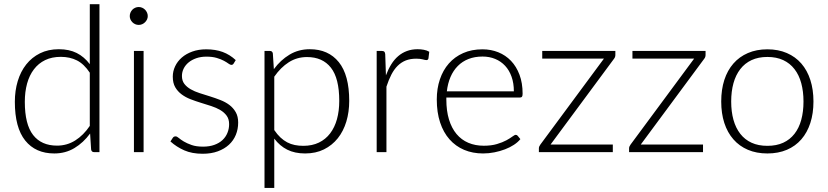

<svg xmlns="http://www.w3.org/2000/svg" viewBox="-20 -748 4072 944"><path d="M421.5 -390.5Q393 -433.5 358.2 -451Q323.5 -468.5 279 -468.5Q235 -468.5 202 -452.5Q169 -436.5 146.8 -407.2Q124.5 -378 113.2 -337.2Q102 -296.5 102 -247.5Q102 -136.5 142.8 -84.2Q183.5 -32 260.5 -32Q309.5 -32 350 -57.5Q390.5 -83 421.5 -129ZM469 -727.5V0H443Q430 0 428 -13L423 -91.5Q390 -46.5 346 -20Q302 6.5 247 6.5Q155 6.5 104 -57Q53 -120.5 53 -247.5Q53 -302 67.2 -349.2Q81.5 -396.5 109 -431.2Q136.5 -466 176.8 -486Q217 -506 269.5 -506Q320 -506 357 -487.5Q394 -469 421.5 -432.5V-727.5Z M686 -497.5V0H638.5V-497.5ZM706.5 -669Q706.5 -660 702.8 -652.2Q699 -644.5 693 -638.5Q687 -632.5 679 -629Q671 -625.5 662 -625.5Q653 -625.5 645 -629Q637 -632.5 631 -638.5Q625 -644.5 621.5 -652.2Q618 -660 618 -669Q618 -678 621.5 -686.2Q625 -694.5 631 -700.5Q637 -706.5 645 -710Q653 -713.5 662 -713.5Q671 -713.5 679 -710Q687 -706.5 693 -700.5Q699 -694.5 702.8 -686.2Q706.5 -678 706.5 -669Z M1129 -436Q1125 -429 1117.5 -429Q1112 -429 1103.5 -435.2Q1095 -441.5 1080.8 -449.2Q1066.5 -457 1045.5 -463.2Q1024.5 -469.5 994.5 -469.5Q967.5 -469.5 945.2 -461.8Q923 -454 907.2 -441Q891.5 -428 883 -410.8Q874.5 -393.5 874.5 -374.5Q874.5 -351 886.5 -335.5Q898.5 -320 917.8 -309Q937 -298 962 -290Q987 -282 1012.8 -274Q1038.5 -266 1063.5 -256.2Q1088.5 -246.5 1107.8 -232Q1127 -217.5 1139 -196.5Q1151 -175.5 1151 -145.5Q1151 -113 1139.5 -85Q1128 -57 1105.8 -36.5Q1083.5 -16 1051 -4Q1018.5 8 976.5 8Q924 8 886 -8.8Q848 -25.5 818 -52.5L829 -69.5Q831.5 -73.5 834.8 -75.5Q838 -77.5 843.5 -77.5Q850 -77.5 859.2 -69.5Q868.5 -61.5 884 -52.2Q899.5 -43 922.2 -35Q945 -27 978.5 -27Q1010 -27 1034 -35.8Q1058 -44.5 1074 -59.5Q1090 -74.5 1098.2 -94.8Q1106.5 -115 1106.5 -137.5Q1106.5 -162.5 1094.5 -179Q1082.5 -195.5 1063 -207Q1043.5 -218.5 1018.8 -226.5Q994 -234.5 968 -242.5Q942 -250.5 917.2 -260Q892.5 -269.5 873 -284Q853.5 -298.5 841.5 -319.2Q829.5 -340 829.5 -371Q829.5 -397.5 841 -422Q852.5 -446.5 873.8 -465Q895 -483.5 925.5 -494.5Q956 -505.5 994 -505.5Q1039.5 -505.5 1074.8 -492.5Q1110 -479.5 1139 -452.5Z M1328.5 -108.5Q1343 -87 1358.8 -72.2Q1374.5 -57.5 1392 -48.2Q1409.5 -39 1429.2 -35Q1449 -31 1471 -31Q1515 -31 1548 -47Q1581 -63 1603.2 -92.2Q1625.5 -121.5 1636.8 -162.2Q1648 -203 1648 -252Q1648 -363 1607 -415.2Q1566 -467.5 1489.5 -467.5Q1440 -467.5 1400 -442Q1360 -416.5 1328.5 -371ZM1326.5 -408Q1359.5 -453 1403.8 -479.5Q1448 -506 1503 -506Q1594.5 -506 1645.8 -442.5Q1697 -379 1697 -252Q1697 -197.5 1682.8 -150.2Q1668.5 -103 1640.8 -68.2Q1613 -33.5 1572.8 -13.5Q1532.5 6.5 1480 6.5Q1429.5 6.5 1392.5 -12Q1355.5 -30.5 1328.5 -66.5V176H1280.5V-497.5H1307Q1319.5 -497.5 1321.5 -485Z M1877.5 -377.5Q1889 -408 1903.8 -431.8Q1918.5 -455.5 1937.8 -472Q1957 -488.5 1980.8 -497.2Q2004.5 -506 2033.5 -506Q2049 -506 2064 -503.2Q2079 -500.5 2090.5 -493.5L2086.5 -460.5Q2084 -452.5 2077 -452.5Q2071 -452.5 2058.8 -456Q2046.5 -459.5 2026.5 -459.5Q1997.5 -459.5 1975.2 -450.8Q1953 -442 1935.2 -424.5Q1917.5 -407 1904.2 -381.2Q1891 -355.5 1880 -322V0H1832V-497.5H1857.5Q1866 -497.5 1869.5 -494Q1873 -490.5 1874 -482Z M2506.5 -299Q2506.5 -339 2495.2 -370.8Q2484 -402.5 2463.5 -424.5Q2443 -446.5 2414.8 -458.2Q2386.5 -470 2352.5 -470Q2314 -470 2283.5 -458Q2253 -446 2230.8 -423.5Q2208.5 -401 2195 -369.5Q2181.5 -338 2177 -299ZM2174.5 -268.5V-259Q2174.5 -203 2187.5 -160.5Q2200.5 -118 2224.5 -89.2Q2248.5 -60.5 2282.5 -46Q2316.5 -31.5 2358.5 -31.5Q2396 -31.5 2423.5 -39.8Q2451 -48 2469.8 -58.2Q2488.5 -68.5 2499.5 -76.8Q2510.5 -85 2515.5 -85Q2522 -85 2525.5 -80L2538.5 -64Q2526.5 -49 2506.8 -36Q2487 -23 2462.8 -13.8Q2438.5 -4.5 2410.8 1Q2383 6.5 2355 6.5Q2304 6.5 2262 -11.2Q2220 -29 2190 -63Q2160 -97 2143.8 -146.2Q2127.5 -195.5 2127.5 -259Q2127.5 -312.5 2142.8 -357.8Q2158 -403 2186.8 -435.8Q2215.5 -468.5 2257.2 -487Q2299 -505.5 2352 -505.5Q2394 -505.5 2430 -491Q2466 -476.5 2492.5 -448.8Q2519 -421 2534.2 -380.5Q2549.5 -340 2549.5 -287.5Q2549.5 -276.5 2546.5 -272.5Q2543.5 -268.5 2536.5 -268.5Z M3005.5 -497.5V-477.5Q3005.5 -467 2998.5 -458.5L2687 -37.5H2993V0H2629.5V-19Q2629.5 -27.5 2637 -37.5L2949.5 -460H2646V-497.5Z M3449 -497.5V-477.5Q3449 -467 3442 -458.5L3130.5 -37.5H3436.5V0H3073V-19Q3073 -27.5 3080.5 -37.5L3393 -460H3089.5V-497.5Z M3753 -505.5Q3806.5 -505.5 3848.8 -487.2Q3891 -469 3920 -435.5Q3949 -402 3964.2 -354.8Q3979.5 -307.5 3979.5 -249Q3979.5 -190.5 3964.2 -143.5Q3949 -96.5 3920 -63Q3891 -29.5 3848.8 -11.5Q3806.5 6.5 3753 6.5Q3699.5 6.5 3657.2 -11.5Q3615 -29.5 3585.8 -63Q3556.5 -96.5 3541.2 -143.5Q3526 -190.5 3526 -249Q3526 -307.5 3541.2 -354.8Q3556.5 -402 3585.8 -435.5Q3615 -469 3657.2 -487.2Q3699.5 -505.5 3753 -505.5ZM3753 -31Q3797.5 -31 3830.8 -46.2Q3864 -61.5 3886.2 -90Q3908.5 -118.5 3919.5 -158.8Q3930.5 -199 3930.5 -249Q3930.5 -298.5 3919.5 -339Q3908.5 -379.5 3886.2 -408.2Q3864 -437 3830.8 -452.5Q3797.5 -468 3753 -468Q3708.5 -468 3675.2 -452.5Q3642 -437 3619.8 -408.2Q3597.5 -379.5 3586.2 -339Q3575 -298.5 3575 -249Q3575 -199 3586.2 -158.8Q3597.5 -118.5 3619.8 -90Q3642 -61.5 3675.2 -46.2Q3708.5 -31 3753 -31Z"/></svg>

Font: Lato 2
Style: Regular
Weight: 300
Designer: Lukasz Dziedzic with Adam Twardoch and Botio Nikoltchev
Foundry: tyPoland Lukasz Dziedzic
Version: Version 2.015; 2015-08-06; http://www.latofonts.com/